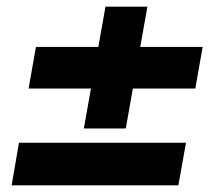

<svg xmlns="http://www.w3.org/2000/svg" viewBox="-20 -646 629 577"><path d="M15 -89 37 -217H539L516 -89ZM232 -260 297 -626H423L358 -260ZM66 -380 88 -505H589L567 -380Z"/></svg>

Font: DM Sans 18pt Black
Style: Italic
Weight: 900
Italic angle: -10°
Designer: Colophon Foundry, Jonny Pinhorn
Foundry: Colophon Foundry
Version: Version 4.004;gftools[0.9.30]